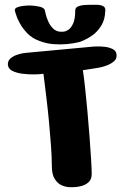

<svg xmlns="http://www.w3.org/2000/svg" viewBox="-20 -784 519 804"><path d="M168 -740Q168 -740 171 -726.5Q174 -713 181.5 -695.5Q189 -678 202.5 -664.5Q216 -651 237 -651Q237 -651 246 -651.5Q255 -652 266 -659Q277 -666 286 -685Q295 -704 295 -740Q295 -752 306.5 -757Q318 -762 332.5 -763Q347 -764 358 -764Q369 -764 384 -764Q399 -764 410.5 -759Q422 -754 421 -740Q420 -702 404 -676.5Q388 -651 367.5 -636.5Q347 -622 331.5 -615.5Q316 -609 316 -609Q316 -609 301 -605.5Q286 -602 261 -599.5Q236 -597 205.5 -599Q175 -601 144 -613Q114 -624 94 -645Q74 -666 62.5 -687.5Q51 -709 46.5 -724.5Q42 -740 42 -740Q41 -749 52.5 -753.5Q64 -758 79 -759.5Q94 -761 105 -761Q121 -761 143.5 -756.5Q166 -752 168 -740ZM162 -475Q149 -473 125 -472.5Q101 -472 76 -475Q51 -478 33 -486.5Q15 -495 13 -512Q12 -529 23.5 -539Q35 -549 51 -554.5Q67 -560 79.5 -561.5Q92 -563 92 -563L372 -589Q372 -589 386 -589.5Q400 -590 418.5 -588Q437 -586 452 -578.5Q467 -571 468 -555Q470 -539 458.5 -528.5Q447 -518 431 -511.5Q415 -505 403 -502.5Q391 -500 391 -500L327 -490Q331 -465 336 -419.5Q341 -374 346 -319Q351 -264 355 -211Q359 -158 361.5 -116Q364 -74 364 -56Q364 -33 351.5 -21.5Q339 -10 322.5 -5.5Q306 -1 293.5 -0.5Q281 0 281 0Q281 0 268 -0.5Q255 -1 238.5 -8Q222 -15 209.5 -34Q197 -53 197 -91Q197 -125 193.5 -174Q190 -223 185 -275.5Q180 -328 174.5 -373Q169 -418 165.5 -446.5Q162 -475 162 -475Z"/></svg>

Font: Nerko One
Style: Regular
Weight: 400
Designer: Nermin Kahrimanovic
Foundry: Nermin Kahrimanovic
Version: Version 1.101